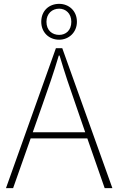

<svg xmlns="http://www.w3.org/2000/svg" viewBox="-20 -976 614 996"><path d="M287 -770C337 -770 379 -808 379 -863C379 -920 337 -956 287 -956C234 -956 194 -920 194 -863C194 -808 234 -770 287 -770ZM287 -795C251 -795 221 -818 221 -863C221 -906 251 -931 287 -931C321 -931 350 -906 350 -863C350 -818 321 -795 287 -795ZM11 0H48L139 -258H433L523 0H563L303 -726H270ZM150 -290 201 -435C232 -523 258 -597 285 -688H289C316 -597 341 -523 372 -435L422 -290Z"/></svg>

Font: Noto Sans JP Thin
Style: Regular
Weight: 100
Designer: Ryoko NISHIZUKA 西塚涼子 (kana, bopomofo & ideographs); Paul D. Hunt (Latin, Greek & Cyrillic); Sandoll Communications 산돌커뮤니
Foundry: Adobe
Version: Version 2.004;hotconv 1.0.118;makeotfexe 2.5.65603